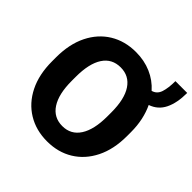

<svg xmlns="http://www.w3.org/2000/svg" viewBox="-196 -933 1112 1112"><g transform="rotate(45 360.5 -377.0)"><path d="M651.4 -371.1V-339.4Q651.4 -231.4 612.3 -153.1Q573.2 -74.7 504.4 -32.5Q435.5 9.8 345.2 9.8Q254.9 9.8 185.5 -32.5Q116.2 -74.7 77.1 -153.1Q38.1 -231.4 38.1 -339.4V-371.1Q38.1 -479.5 76.9 -557.9Q115.7 -636.2 184.8 -678.5Q253.9 -720.7 344.2 -720.7Q412.6 -720.7 469.5 -696Q526.4 -671.4 566.9 -625.5Q601.1 -634.8 612.8 -670.4Q624.5 -706.1 624.5 -762.7H721.2Q721.2 -681.2 695.3 -628.2Q669.4 -575.2 612.8 -555.7Q631.3 -517.1 641.4 -470.7Q651.4 -424.3 651.4 -371.1ZM490.2 -339.4V-372.1Q490.2 -481 452.1 -538.1Q414.1 -595.2 344.2 -595.2Q273.4 -595.2 236.1 -538.1Q198.7 -481 198.7 -372.1V-339.4Q198.7 -231.4 236.6 -173.3Q274.4 -115.2 345.2 -115.2Q415 -115.2 452.6 -173.3Q490.2 -231.4 490.2 -339.4Z"/></g></svg>

Font: Vazirmatn RD UI ExtraBold
Style: Regular
Weight: 800
Designer: Saber Rastikerdar
Foundry: Saber Rastikerdar
Version: Version 33.003